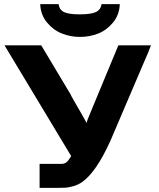

<svg xmlns="http://www.w3.org/2000/svg" viewBox="-20 -916 773 936"><path d="M176 -896H266Q269 -868 292.5 -857Q316 -846 368 -846Q423 -846 447 -857Q471 -868 475 -896H564Q562 -843 530.5 -805.5Q499 -768 457.5 -752Q416 -736 370 -736Q324 -736 282 -752.5Q240 -769 209 -806.5Q178 -844 176 -896ZM2 -695H181L327 -451H326L340 -426Q394 -333 402 -317Q406 -332 414 -350L430 -389L557 -695H716Q701 -655 685 -620L518 -229Q449 -77 381 -29Q361 -15 338 -8.5Q315 -2 300 -1Q285 0 257 0H173V-117H278Q294 -117 304 -125Q314 -133 327 -155Q261 -264 2 -695Z"/></svg>

Font: Coval
Style: Black
Weight: 1000
Foundry: Context Ltd
Version: Version 001.000